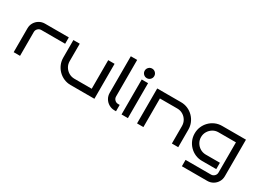

<svg xmlns="http://www.w3.org/2000/svg" viewBox="-32 -1583 3541 2616"><g transform="rotate(30 1738.5 -275.0)"><path d="M618 -450H243Q212 -450 190 -428Q168 -406 168 -375V0H68V-375Q68 -424 91.5 -463.5Q115 -503 155 -526.5Q195 -550 243 -550H618Z M1338 0H963Q906 0 856.5 -21.5Q807 -43 769.5 -81Q732 -119 711 -168.5Q690 -218 690 -275V-550H790V-275Q790 -227 813.5 -187.5Q837 -148 876 -124.5Q915 -101 963 -100H1238V-550H1338Z M1678 0H1653Q1605 0 1565 -23.5Q1525 -47 1501.5 -86.5Q1478 -126 1478 -175V-750H1578V-175Q1578 -144 1600 -122Q1622 -100 1653 -100H1678Z M1890 -675Q1890 -644 1868 -622Q1846 -600 1815 -600Q1784 -600 1762 -622Q1740 -644 1740 -675Q1740 -706 1762 -728Q1784 -750 1815 -750Q1846 -750 1868 -728Q1890 -706 1890 -675ZM1865 0H1765V-550H1865Z M2109 0H2009V-550H2384Q2441 -550 2490.5 -528.5Q2540 -507 2577.5 -469Q2615 -431 2636 -381.5Q2657 -332 2657 -275V0H2557V-275Q2557 -323 2534 -362.5Q2511 -402 2471.5 -426Q2432 -450 2384 -450H2109Z M3405 25Q3405 73 3381.5 113Q3358 153 3318 176.5Q3278 200 3230 200H2830V100H3230Q3261 100 3283 78Q3305 56 3305 25V-450H3030Q2982 -450 2943 -426Q2904 -402 2880.5 -362.5Q2857 -323 2857 -275Q2857 -227 2880.5 -187.5Q2904 -148 2943 -124.5Q2982 -101 3030 -100H3255V0H3030Q2973 0 2923.5 -21.5Q2874 -43 2836.5 -81Q2799 -119 2778 -168.5Q2757 -218 2757 -275Q2757 -332 2778 -381.5Q2799 -431 2836.5 -469Q2874 -507 2923.5 -528.5Q2973 -550 3030 -550H3405Z"/></g></svg>

Font: Bruno Ace
Style: Regular
Weight: 400
Version: Version 1.100; ttfautohint (v1.8.4.7-5d5b);gftools[0.9.27]